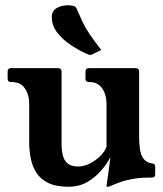

<svg xmlns="http://www.w3.org/2000/svg" viewBox="-20 -699 620 730"><path d="M240 11Q193 11 163.5 -3.5Q134 -18 118.5 -42Q103 -66 97 -96.5Q91 -127 91 -158V-304Q91 -339 74.5 -363Q58 -387 26 -387H22Q9 -387 9 -400V-427Q9 -440 22 -440H201Q214 -440 214 -427V-153Q214 -130 218.5 -110Q223 -90 236.5 -78Q250 -66 277 -66Q299 -66 321 -77Q343 -88 360.5 -105Q378 -122 385 -141V-304Q385 -339 368.5 -363Q352 -387 320 -387H319Q305 -387 305 -400V-427Q305 -440 319 -440H495Q509 -440 509 -427V-178Q509 -155 512 -132.5Q515 -110 526 -95Q537 -80 561 -77Q570 -76 570 -65V-36Q570 -24 558 -24Q515 -24 486.5 -19Q458 -14 437 -6.5Q416 1 396 10Q394 11 389 11H387Q385 11 385 9Q385 7 386.5 -4Q388 -15 391.5 -38.5Q395 -62 400 -102Q388 -78 365.5 -51.5Q343 -25 312 -7Q281 11 240 11ZM365 -509 332 -493Q327 -490 323 -490Q319 -490 315.5 -492Q312 -494 308 -495Q281 -507 250.5 -527Q220 -547 198.5 -574Q177 -601 177 -634Q177 -657 195 -668Q213 -679 238 -679Q247 -679 257 -677Q267 -675 271 -667Q283 -639 293.5 -616.5Q304 -594 320.5 -569.5Q337 -545 365 -509Z"/></svg>

Font: Young Serif Light
Style: Regular
Weight: 300
Designer: Bastien Sozeau
Foundry: NBR — Bastien Sozeau
Version: Version 5.001